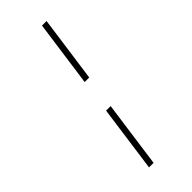

<svg xmlns="http://www.w3.org/2000/svg" viewBox="-287 -843 983 983"><g transform="rotate(-45 204.5 -351.5)"><path d="M297 -802 247 -443H214L264 -802ZM221 -262 171 99H138L188 -262Z"/></g></svg>

Font: Fira Sans UltraLight
Style: Italic
Weight: 200
Italic angle: -8°
Designer: Carrois Corporate & Edenspiekermann AG
Foundry: Carrois Corporate GbR & Edenspiekermann AG
Version: Version 4.203;PS 004.203;hotconv 1.0.88;makeotf.lib2.5.64775